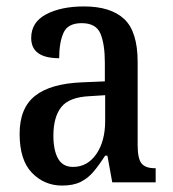

<svg xmlns="http://www.w3.org/2000/svg" viewBox="-20 -567 537 597"><path d="M173 10Q118 10 79.5 -29.5Q41 -69 41 -151Q41 -231 89 -269Q137 -307 235 -311L306 -314V-373Q306 -429 292.5 -462Q279 -495 234 -495Q191 -495 177.5 -465Q164 -435 164 -386Q77 -386 77 -449Q77 -498 123.5 -522.5Q170 -547 241 -547Q324 -547 366 -508Q408 -469 408 -374V-116Q408 -74 420 -59Q432 -44 461 -44H464V0H329L314 -83H307Q289 -55 271.5 -34Q254 -13 231 -1.5Q208 10 173 10ZM207 -48Q252 -48 279.5 -88Q307 -128 307 -191V-271L259 -268Q195 -265 170.5 -234Q146 -203 146 -145Q146 -100 160.5 -74Q175 -48 207 -48Z"/></svg>

Font: Noto Serif Lao Condensed Medium
Style: Regular
Weight: 500
Width: 3
Designer: Monotype Design Team
Foundry: Monotype Imaging Inc.
Version: Version 2.003; ttfautohint (v1.8.4.7-5d5b)